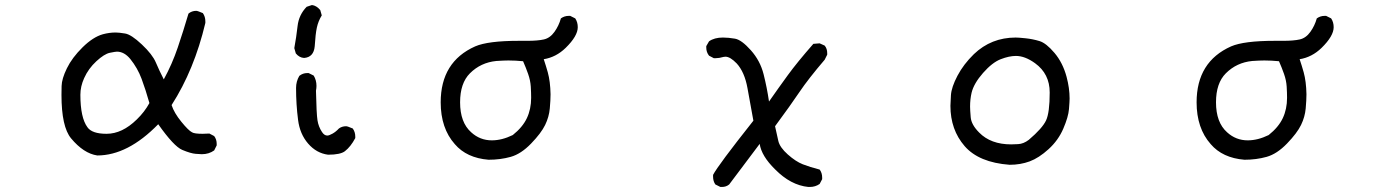

<svg xmlns="http://www.w3.org/2000/svg" viewBox="-20 -613 5540 762"><path d="M366 4Q312 -4 262 -64Q224 -110 224 -236Q224 -243 224.5 -271.5Q225 -300 245.5 -342Q266 -384 307.5 -425Q349 -466 388 -477Q414 -484 439 -484Q452 -484 476.5 -480Q501 -476 543 -436.5Q585 -397 598.5 -365Q612 -333 630 -298Q663 -358 685.5 -424.5Q708 -491 728 -559Q741 -570 759 -570Q764 -570 785 -561Q795 -547 795 -528V-522Q751 -336 661 -196Q671 -165 699.5 -130Q728 -95 742 -88Q751 -82 784 -82L811 -83L830 -73Q840 -60 840 -42V-36L830 -16Q809 -1 781 -1Q776 -1 756.5 -2.5Q737 -4 703.5 -18Q670 -32 608 -120Q487 4 366 4ZM403 -82Q465 -82 523 -139Q554 -169 573 -204Q558 -257 542 -300Q526 -343 497 -379Q473 -408 444 -408Q438 -408 416 -403.5Q394 -399 362.5 -370Q331 -341 314 -303Q299 -270 299 -237Q299 -146 327 -108Q345 -82 403 -82Z M1282 1Q1236 -5 1203 -43Q1170 -81 1163 -137Q1155 -198 1155 -264Q1155 -290 1168 -312Q1182 -323 1199 -323H1205L1225 -313Q1236 -295 1236 -272Q1236 -263 1234 -253Q1236 -161 1240 -135.5Q1244 -110 1258 -89Q1267 -75 1279 -75Q1286 -75 1299.5 -82.5Q1313 -90 1325 -103Q1337 -112 1354 -112Q1359 -112 1380 -103Q1390 -89 1390 -71V-65Q1372 -31 1349 -13Q1331 1 1282 1ZM1187 -383Q1168 -384 1154 -401L1148 -422Q1156 -465 1161 -509.5Q1166 -554 1197 -586L1218 -593Q1236 -591 1251 -573L1257 -552Q1243 -529 1237.5 -503.5Q1232 -478 1229 -429Q1225 -386 1187 -383Z M1919 21Q1832 14 1785 -41Q1729 -104 1729 -207Q1729 -368 1866 -429Q1917 -451 2039 -451H2073Q2114 -451 2138.5 -456.5Q2163 -462 2180.5 -486.5Q2198 -511 2206 -540Q2220 -550 2237 -550H2243L2263 -540Q2273 -525 2273 -505Q2273 -470 2225 -423Q2187 -386 2138 -378Q2147 -351 2154 -326Q2164 -290 2165 -239Q2165 -216 2162 -182.5Q2159 -149 2143.5 -117Q2128 -85 2088 -43.5Q2048 -2 2007 9.5Q1966 21 1919 21ZM1932 -56Q1972 -56 2015 -77Q2054 -108 2071 -144Q2088 -180 2088 -225Q2088 -245 2086.5 -269.5Q2085 -294 2076 -319.5Q2067 -345 2056 -370Q2026 -373 1998 -373Q1981 -373 1950 -371Q1888 -365 1845 -322Q1806 -283 1806 -207Q1806 -127 1850 -88Q1885 -56 1932 -56Z M3194 129H3188Q3118 122 3056 59Q3002 6 2995 -42L2874 119Q2862 129 2845 129H2839L2819 119Q2810 106 2810 88V81Q2829 44 2970 -134Q2958 -200 2946.5 -263.5Q2935 -327 2904 -361Q2878 -388 2859 -388L2851 -387Q2834 -382 2820 -382H2813L2794 -392Q2783 -406 2783 -424V-430L2794 -449Q2815 -464 2849 -464Q2871 -464 2897 -459.5Q2923 -455 2960 -413.5Q2997 -372 3010.5 -318.5Q3024 -265 3032 -210Q3069 -263 3106.5 -314.5Q3144 -366 3208 -439L3233 -441L3253 -432Q3263 -420 3263 -402V-396L3253 -376Q3188 -300 3153 -248Q3118 -196 3056 -112Q3063 -79 3069 -53.5Q3075 -28 3106.5 0Q3138 28 3166 39Q3194 50 3233 60Q3243 73 3243 92V98L3233 117Q3216 129 3194 129Z M3987 41Q3865 32 3808.5 -33Q3752 -98 3752 -193Q3752 -203 3754 -235Q3756 -267 3780 -312.5Q3804 -358 3845 -398Q3914 -464 4011 -464Q4023 -464 4051 -461Q4079 -458 4105.5 -450Q4132 -442 4165 -403Q4198 -364 4213 -308Q4225 -263 4225 -222Q4225 -211 4222.5 -180Q4220 -149 4200 -102.5Q4180 -56 4141.5 -21Q4103 14 4066.5 27.5Q4030 41 3987 41ZM3993 -40Q3999 -40 4020.5 -41Q4042 -42 4063 -58Q4117 -104 4131.5 -135Q4146 -166 4146 -246Q4146 -320 4088 -362Q4048 -391 4012 -391Q3985 -391 3951.5 -378Q3918 -365 3881.5 -323.5Q3845 -282 3836 -245Q3830 -219 3830 -190Q3830 -177 3832.5 -147.5Q3835 -118 3866 -87Q3912 -40 3993 -40Z M4919 21Q4832 14 4785 -41Q4729 -104 4729 -207Q4729 -368 4866 -429Q4917 -451 5039 -451H5073Q5114 -451 5138.5 -456.5Q5163 -462 5180.5 -486.5Q5198 -511 5206 -540Q5220 -550 5237 -550H5243L5263 -540Q5273 -525 5273 -505Q5273 -470 5225 -423Q5187 -386 5138 -378Q5147 -351 5154 -326Q5164 -290 5165 -239Q5165 -216 5162 -182.5Q5159 -149 5143.5 -117Q5128 -85 5088 -43.5Q5048 -2 5007 9.5Q4966 21 4919 21ZM4932 -56Q4972 -56 5015 -77Q5054 -108 5071 -144Q5088 -180 5088 -225Q5088 -245 5086.5 -269.5Q5085 -294 5076 -319.5Q5067 -345 5056 -370Q5026 -373 4998 -373Q4981 -373 4950 -371Q4888 -365 4845 -322Q4806 -283 4806 -207Q4806 -127 4850 -88Q4885 -56 4932 -56Z"/></svg>

Font: Xiaolai Mono SC
Style: Regular
Weight: 400
Monospace: yes
Designer: LXGW / Nozomi Seto
Version: Version 3.113;September 30, 2024